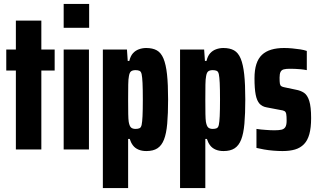

<svg xmlns="http://www.w3.org/2000/svg" viewBox="-20 -763 1625 980"><path d="M61 0V-403H12V-510H61V-658H191V-510H259V-403H191V0Z M305 -621V-743H435V-621ZM305 0V-510H434V0Z M505 197V-510H628L632 -452H640Q646 -477 658.5 -491Q671 -505 689 -511.5Q707 -518 726 -518Q759 -518 780.5 -506Q802 -494 814.5 -464Q827 -434 832.5 -383.5Q838 -333 838 -255Q838 -182 833.5 -131.5Q829 -81 817 -50.5Q805 -20 783.5 -6Q762 8 727 8Q704 8 686.5 0.5Q669 -7 658.5 -21Q648 -35 642 -54H634V197ZM672 -105Q684 -105 692 -108.5Q700 -112 703 -126Q706 -140 707.5 -170.5Q709 -201 709 -255Q709 -309 707.5 -339.5Q706 -370 703 -384Q700 -398 692 -401.5Q684 -405 672 -405Q657 -405 649 -399Q641 -393 638 -374Q635 -360 634.5 -331Q634 -302 634 -253Q634 -209 634.5 -181.5Q635 -154 637 -141Q641 -119 649 -112Q657 -105 672 -105Z M899 197V-510H1022L1026 -452H1034Q1040 -477 1052.5 -491Q1065 -505 1083 -511.5Q1101 -518 1120 -518Q1153 -518 1174.5 -506Q1196 -494 1208.5 -464Q1221 -434 1226.5 -383.5Q1232 -333 1232 -255Q1232 -182 1227.5 -131.5Q1223 -81 1211 -50.5Q1199 -20 1177.5 -6Q1156 8 1121 8Q1098 8 1080.5 0.5Q1063 -7 1052.5 -21Q1042 -35 1036 -54H1028V197ZM1066 -105Q1078 -105 1086 -108.5Q1094 -112 1097 -126Q1100 -140 1101.5 -170.5Q1103 -201 1103 -255Q1103 -309 1101.5 -339.5Q1100 -370 1097 -384Q1094 -398 1086 -401.5Q1078 -405 1066 -405Q1051 -405 1043 -399Q1035 -393 1032 -374Q1029 -360 1028.5 -331Q1028 -302 1028 -253Q1028 -209 1028.5 -181.5Q1029 -154 1031 -141Q1035 -119 1043 -112Q1051 -105 1066 -105Z M1422 8Q1400 8 1375.5 6Q1351 4 1328 0Q1305 -4 1289 -8V-105Q1300 -103 1312 -102Q1324 -101 1336 -100Q1348 -99 1359.5 -98.5Q1371 -98 1381 -98Q1403 -98 1416.5 -101Q1430 -104 1436.5 -114.5Q1443 -125 1443 -147Q1443 -170 1441 -181Q1439 -192 1432 -196Q1425 -200 1409 -202L1341 -215Q1318 -219 1304.5 -234Q1291 -249 1285 -280Q1279 -311 1279 -363Q1279 -406 1288.5 -435.5Q1298 -465 1317 -483Q1336 -501 1364.5 -509.5Q1393 -518 1430 -518Q1450 -518 1471.5 -516Q1493 -514 1512.5 -511Q1532 -508 1546 -503V-405Q1531 -408 1515.5 -409.5Q1500 -411 1485.5 -411.5Q1471 -412 1459 -412Q1440 -412 1428.5 -409Q1417 -406 1412 -396Q1407 -386 1407 -367Q1407 -346 1408.5 -336.5Q1410 -327 1416 -323Q1422 -319 1434 -317L1491 -305Q1514 -301 1531.5 -289.5Q1549 -278 1558.5 -248Q1568 -218 1568 -160Q1568 -111 1559 -78.5Q1550 -46 1531.5 -27Q1513 -8 1486 0Q1459 8 1422 8Z"/></svg>

Font: Saira ExtraCondensed ExtraBold
Style: Regular
Weight: 800
Width: 2
Designer: Hector Gatti with collaboration of the Omnibus-Type team
Foundry: Omnibus-Type
Version: Version 1.101